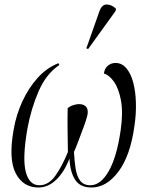

<svg xmlns="http://www.w3.org/2000/svg" viewBox="-20 -824 665 854"><path d="M151 10Q83 10 50 -53Q17 -116 41 -249Q52 -313 79 -372Q106 -431 146.5 -476.5Q187 -522 240 -543L244 -535Q185 -495 151.5 -417.5Q118 -340 102 -252Q79 -120 94.5 -60Q110 0 155 0Q196 0 226 -42Q256 -84 282 -148Q281 -202 280.5 -249.5Q280 -297 281 -343Q292 -352 306.5 -356.5Q321 -361 331 -361Q356 -361 365.5 -345.5Q375 -330 366 -301Q361 -283 350.5 -255Q340 -227 329 -197.5Q318 -168 309 -148Q311 -110 316 -76Q321 -42 336 -21Q351 0 382 0Q428 0 464 -63.5Q500 -127 517 -247Q528 -324 518 -377.5Q508 -431 486.5 -461Q465 -491 442 -497Q445 -519 459.5 -531.5Q474 -544 494 -544Q522 -544 542 -520.5Q562 -497 572.5 -457.5Q583 -418 584.5 -367.5Q586 -317 578 -264Q560 -132 507 -61Q454 10 387 10Q337 10 314.5 -24Q292 -58 289 -119Q266 -59 230 -24.5Q194 10 151 10ZM372 -606 364 -609 423 -776Q434 -805 456 -804Q478 -803 496 -785L494 -775Z"/></svg>

Font: Noto Serif Display ExtraCondensed Light
Style: Italic
Weight: 300
Width: 2
Italic angle: -12°
Designer: Monotype Design Team
Foundry: Monotype Imaging Inc.
Version: Version 2.009